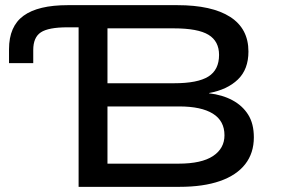

<svg xmlns="http://www.w3.org/2000/svg" viewBox="-20 -725 1098 745"><path d="M285 0V-619H242Q168 -619 138.5 -599.5Q109 -580 109 -531V-480H15V-534Q15 -623 71.5 -664Q128 -705 243 -705H668Q802 -705 873 -659.5Q944 -614 944 -525Q944 -456 903 -416.5Q862 -377 791 -364V-363Q843 -357 882 -336Q921 -315 943 -280Q965 -245 965 -192Q965 -131 931.5 -88Q898 -45 833.5 -22.5Q769 0 676 0ZM397 -90H673Q762 -90 806.5 -119.5Q851 -149 851 -200Q851 -256 806 -284Q761 -312 675 -312H397ZM397 -402H656Q747 -402 788.5 -428Q830 -454 830 -512Q830 -565 789 -590Q748 -615 654 -615H397Z"/></svg>

Font: Nunito Sans 7pt Expanded Medium
Style: Regular
Weight: 500
Width: 7
Designer: Vernon Adams
Foundry: Vernon Adams
Version: Version 3.101;gftools[0.9.27]